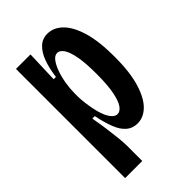

<svg xmlns="http://www.w3.org/2000/svg" viewBox="-208 -616 832 832"><g transform="rotate(-45 208.0 -199.5)"><path d="M46 141V-259V-528H135L130 -381H144Q150 -428 163 -463.5Q176 -499 197.5 -519.5Q219 -540 250 -540Q288 -540 319 -509.5Q350 -479 368 -418Q386 -357 386 -263Q386 -169 367.5 -108Q349 -47 319 -17.5Q289 12 252 12Q222 12 201 -6Q180 -24 166.5 -58.5Q153 -93 143 -142H128Q135 -102 140 -66Q145 -30 148 -0.5Q151 29 151 49V141ZM219 -78Q235 -78 248.5 -97Q262 -116 270 -157.5Q278 -199 278 -267Q278 -332 270.5 -372.5Q263 -413 250 -432Q237 -451 221 -451Q206 -451 193 -434Q180 -417 170.5 -390Q161 -363 156 -332Q151 -301 151 -273V-256Q151 -237 154 -213.5Q157 -190 162 -166Q167 -142 175 -122.5Q183 -103 194.5 -90.5Q206 -78 219 -78Z"/></g></svg>

Font: Bricolage Grotesque 48pt Condensed Medium
Style: Regular
Weight: 500
Width: 3
Designer: Mathieu Triay
Foundry: Atelier Triay
Version: Version 1.001;gftools[0.9.33.dev8+g029e19f]